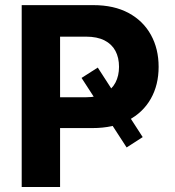

<svg xmlns="http://www.w3.org/2000/svg" viewBox="-20 -748 701 768"><path d="M371.1 -477.7 550.8 -199.6 486.5 -158.2 306.2 -436.3ZM66.8 0V-727.5H353.3Q436.1 -727.5 494.4 -696Q552.6 -664.6 583.5 -608.8Q614.5 -553 614.5 -480.7Q614.5 -408.2 583.2 -353Q552 -297.8 492.7 -266.7Q433.4 -235.7 349.6 -235.7H166.8V-359H324.4Q368.9 -359 398.1 -374.5Q427.3 -389.9 441.7 -417.4Q456.1 -444.8 456.1 -480.7Q456.1 -517.3 441.7 -544.4Q427.3 -571.5 398 -586.4Q368.8 -601.4 324 -601.4H220.3V0Z"/></svg>

Font: GitLab Sans
Style: Regular
Weight: 400
Designer: Rasmus Andersson
Foundry: Modifications by GitLab B.V., manufactured by rsms
Version: Version 4.000;git-c8fb6b7